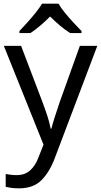

<svg xmlns="http://www.w3.org/2000/svg" viewBox="-20 -786 550 1046"><path d="M1 -536H95L211 -231Q226 -191 238 -154.5Q250 -118 256 -85H260Q266 -110 279 -150.5Q292 -191 306 -232L415 -536H510L279 74Q251 150 206.5 195Q162 240 84 240Q60 240 42 237.5Q24 235 11 232V162Q22 164 37.5 166Q53 168 70 168Q116 168 144.5 142Q173 116 189 73L217 2ZM299 -766Q311 -744 333.5 -716.5Q356 -689 380.5 -662.5Q405 -636 424 -617V-606H362Q336 -622 308 -645.5Q280 -669 253 -696Q226 -669 199 -646Q172 -623 146 -606H86V-617Q105 -637 128.5 -663Q152 -689 174 -716.5Q196 -744 209 -766Z"/></svg>

Font: Noto Sans Manichaean
Style: Regular
Weight: 400
Designer: Monotype Design Team
Foundry: Monotype Imaging Inc.
Version: Version 2.005; ttfautohint (v1.8.4.7-5d5b)